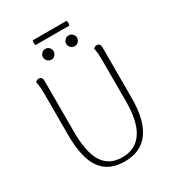

<svg xmlns="http://www.w3.org/2000/svg" viewBox="-217 -1046 1080 1185"><g transform="rotate(-30 323.0 -454.0)"><path d="M553 -304Q553 -148 494.5 -68Q436 12 322 12Q208 12 153.5 -65Q99 -142 99 -304V-594Q99 -656 91 -686Q102 -697 116 -697Q127 -697 133.5 -689.5Q140 -682 140 -669V-304Q140 -157 184.5 -87.5Q229 -18 322 -18Q416 -18 464 -90.5Q512 -163 512 -304V-594Q512 -661 504 -686Q515 -697 529 -697Q540 -697 546.5 -689.5Q553 -682 553 -669ZM204 -798Q204 -813 215.5 -824.5Q227 -836 242 -836Q258 -836 269 -824.5Q280 -813 280 -798Q280 -782 269 -770.5Q258 -759 242 -759Q227 -759 215.5 -770.5Q204 -782 204 -798ZM370 -798Q370 -813 381.5 -824.5Q393 -836 409 -836Q424 -836 435.5 -824.5Q447 -813 447 -798Q447 -782 435.5 -770.5Q424 -759 409 -759Q393 -759 381.5 -770.5Q370 -782 370 -798ZM443 -920Q446 -913 446 -903Q446 -895 443 -886H202Q199 -895 199 -903Q199 -913 202 -920Z"/></g></svg>

Font: Arima Madurai ExtraLight
Style: Regular
Weight: 275
Designer: Joana Correia and Natanael Gama
Foundry: NDISCOVER
Version: Version 1.020